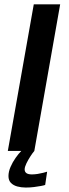

<svg xmlns="http://www.w3.org/2000/svg" viewBox="-20 -695 316 884"><path d="M16 0H138L257 -675H135.5ZM98.5 168.5Q118 168.5 136.5 166.2Q155 164 169 161.2Q183 158.5 188 156.5L197 95.5Q191 97.5 179.2 100.5Q167.5 103.5 153.5 105.8Q139.5 108 127 108Q109.5 108 101.5 102Q93.5 96 93.5 85Q93.5 74 101.5 57.5Q109.5 41 120 24.8Q130.5 8.5 138 0H78Q65.5 12.5 51.8 32Q38 51.5 28.5 73.5Q19 95.5 19 115.5Q19 135.5 30.2 147Q41.5 158.5 59.5 163.5Q77.5 168.5 98.5 168.5Z"/></svg>

Font: Anybody UltraCondensed Thin Medium
Style: Italic
Weight: 500
Italic angle: -10°
Version: Version 1.111